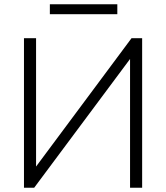

<svg xmlns="http://www.w3.org/2000/svg" viewBox="-20 -885 783 905"><path d="M93 0H141L593 -607V0H650V-705H600L150 -100V-705H93ZM215 -818H533V-865H215Z"/></svg>

Font: Poppy and Pepper Light
Style: Regular
Weight: 300
Designer: Thy Ha
Foundry: Thy Ha
Version: Version 0.001;Glyphs 3.2 (3227)